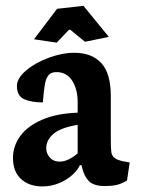

<svg xmlns="http://www.w3.org/2000/svg" viewBox="-20 -634 493 665"><path d="M269 -613.8 177.7 -603.5 97.7 -498 176.3 -486.3 218.8 -530.8H223.6L274.4 -489.3L356.9 -506.3ZM256.8 -62.5 262.7 -61 264.2 -54.2Q271 -23.9 287.8 -6.8Q304.7 10.3 342.3 10.3Q369.6 10.3 386.5 5.9Q403.3 1.5 419.9 -8.8L429.2 -71.3L410.2 -74.7Q386.7 -79.1 377.2 -86.7Q367.7 -94.2 365.7 -106.4Q363.8 -118.7 363.8 -147.5V-301.3Q363.8 -379.4 331.1 -415.3Q298.3 -451.2 236.8 -451.2Q195.3 -451.2 148.4 -433.8Q101.6 -416.5 70.1 -389.6Q38.6 -362.8 38.6 -336.4Q38.6 -301.8 63.5 -290.5Q88.4 -279.3 128.4 -279.3Q131.8 -322.3 135.7 -343.3Q139.6 -364.3 148.7 -374.3Q157.7 -384.3 175.3 -384.3Q210.9 -384.3 230 -354.5Q249 -324.7 249 -280.3V-243.7Q175.8 -241.2 125.5 -219.2Q75.2 -197.3 50 -162.6Q24.9 -127.9 24.9 -86.9Q24.9 -39.6 53 -13.9Q81.1 11.7 126.5 11.7Q157.7 11.7 184.8 0.2Q211.9 -11.2 230.7 -28.3Q249.5 -45.4 256.8 -62.5ZM249 -103Q236.3 -91.3 219.5 -82.8Q202.6 -74.2 186.5 -74.2Q165 -74.2 152.6 -88.4Q140.1 -102.5 140.1 -120.6Q140.1 -148.9 165.3 -170.4Q190.4 -191.9 249 -201.7Z"/></svg>

Font: Neuton
Style: Bold
Weight: 700
Designer: Brian M Zick
Foundry: Brian M Zick
Version: Version 1.560